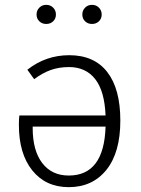

<svg xmlns="http://www.w3.org/2000/svg" viewBox="-20 -762 581 793"><path d="M477 -264Q477 -132 419.5 -60.5Q362 11 264 11Q169 11 113.5 -58Q58 -127 58 -246Q58 -273 60 -285H416Q412 -386 373 -435.5Q334 -485 265 -485Q224 -485 190 -473Q156 -461 121 -435L93 -474Q169 -534 266 -534Q369 -534 423 -464.5Q477 -395 477 -264ZM416 -239H115V-233Q115 -140 154.5 -88.5Q194 -37 264 -37Q410 -37 416 -239ZM211 -702Q211 -685 199.5 -674Q188 -663 171 -663Q154 -663 142.5 -674Q131 -685 131 -702Q131 -719 142.5 -730.5Q154 -742 171 -742Q188 -742 199.5 -730.5Q211 -719 211 -702ZM400 -702Q400 -685 388.5 -674Q377 -663 360 -663Q343 -663 331.5 -674Q320 -685 320 -702Q320 -719 331.5 -730.5Q343 -742 360 -742Q377 -742 388.5 -730.5Q400 -719 400 -702Z"/></svg>

Font: Fira Sans Light
Style: Regular
Weight: 300
Designer: bBox Type GmbH & Carrois Corporate GbR & Edenspiekermann AG
Foundry: bBox Type GmbH & Carrois Corporate GbR & Edenspiekermann AG
Version: Version 4.301